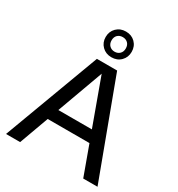

<svg xmlns="http://www.w3.org/2000/svg" viewBox="-227 -1141 1192 1286"><g transform="rotate(30 369.0 -498.0)"><path d="M15 0 290.5 -740H447L722.5 0H612L360.5 -690.5H375.5L124 0ZM178 -226.5 203.5 -314H533.5L559 -226.5ZM368.5 -797.5Q325 -797.5 296.5 -825.8Q268 -854 268 -896.5Q268 -939.5 296.5 -967.8Q325 -996 368.5 -996Q412.5 -996 440.8 -967.8Q469 -939.5 469 -896.5Q469 -854 440.8 -825.8Q412.5 -797.5 368.5 -797.5ZM368.5 -840.5Q392.5 -840.5 408 -855.8Q423.5 -871 423.5 -896.5Q423.5 -923 408 -938Q392.5 -953 368.5 -953Q344.5 -953 329 -938Q313.5 -923 313.5 -896.5Q313.5 -871 329 -855.8Q344.5 -840.5 368.5 -840.5Z"/></g></svg>

Font: Encode Sans SemiExpanded Medium
Style: Regular
Weight: 500
Width: 6
Designer: Multiple Designers
Foundry: Impallari Type
Version: Version 3.002